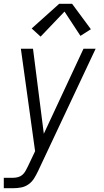

<svg xmlns="http://www.w3.org/2000/svg" viewBox="-27 -777 547 1012"><path d="M-7 215V160H43Q56 160 68.5 156.5Q81 153 91 144.5Q101 136 107.5 124Q114 112 120 100L158 20L83 -520H147L204 -72L413 -520H477L174 124Q165 143 153.5 162Q142 181 124 194Q106 207 85 211Q64 215 43 215ZM187 -584 140 -627 285 -757H353L452 -623L397 -588L313 -716Z"/></svg>

Font: Iosevka SS04 Light Oblique
Style: Regular
Weight: 300
Italic angle: -9°
Monospace: yes
Designer: Belleve Invis
Foundry: Belleve Invis
Version: Version 19.0.0; ttfautohint (v1.8.4)